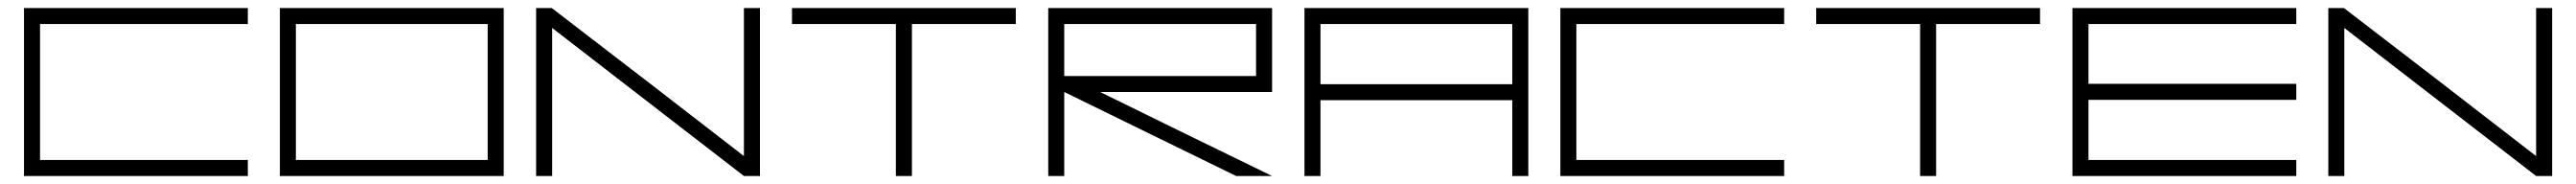

<svg xmlns="http://www.w3.org/2000/svg" viewBox="-20 -440 6440 460"><path d="M599.6 -419.9Q599.6 -400.4 599.6 -379.9Q339.8 -379.9 80.1 -379.9Q80.1 -210 80.1 -40Q339.8 -40 599.6 -40Q599.6 -19.5 599.6 0Q320.3 0 40 0Q40 -210 40 -419.9Q320.3 -419.9 599.6 -419.9Z M1239.3 -419.9Q1239.3 -315.4 1239.3 0Q1099.6 0 679.7 0Q679.7 -105.5 679.7 -208Q679.7 -310.5 679.7 -419.9Q799.8 -419.9 893.6 -419.9Q939.5 -419.9 979.5 -419.9Q1099.6 -419.9 1239.3 -419.9ZM719.7 -379.9Q719.7 -290 719.7 -208Q719.7 -125 719.7 -40Q879.9 -40 1199.2 -40Q1199.2 -125 1199.2 -379.9Q1080.1 -379.9 984.4 -379.9Q889.6 -379.9 719.7 -379.9Z M1320.3 0Q1320.3 -80.1 1320.3 -197.3Q1320.3 -314.5 1320.3 -419.9Q1333 -419.9 1359.4 -419.9Q1359.4 -419.9 1599.6 -235.4Q1839.8 -49.8 1839.8 -49.8Q1839.8 -89.8 1839.8 -245.1Q1839.8 -400.4 1839.8 -419.9Q1853.5 -419.9 1879.9 -419.9Q1879.9 -315.4 1879.9 0Q1870.1 0 1860.4 0Q1850.6 0 1839.8 0Q1839.8 0 1600.6 -184.6Q1360.4 -370.1 1360.4 -370.1Q1360.4 -247.1 1360.4 0Q1350.6 0 1320.3 0Z M1960 -419.9Q1960 -419.9 2240.2 -419.9Q2519.5 -419.9 2519.5 -419.9Q2519.5 -406.2 2519.5 -379.9Q2455.1 -379.9 2259.8 -379.9Q2259.8 -285.2 2259.8 0Q2250 0 2240.2 0Q2229.5 0 2219.7 0Q2219.7 -127 2219.7 -379.9Q2155.3 -379.9 1960 -379.9Q1960 -389.6 1960 -419.9Z M2600.6 0Q2600.6 -99.6 2600.6 -207Q2600.6 -315.4 2600.6 -419.9Q2640.6 -419.9 2830.1 -419.9Q3020.5 -419.9 3160.2 -419.9Q3160.2 -360.4 3160.2 -311.5Q3160.2 -262.7 3160.2 -210Q3050.8 -210 2940.4 -210Q2830.1 -210 2730.5 -210Q2873 -139.6 3160.2 0Q3137.7 0 3070.3 0Q2962.9 -52.7 2640.6 -210Q2640.6 -190.4 2640.6 -115.2Q2640.6 -40 2640.6 0Q2631.8 0 2621.1 0Q2610.4 0 2600.6 0ZM2640.6 -379.9Q2640.6 -347.7 2640.6 -250Q2760.7 -250 3120.1 -250Q3120.1 -282.2 3120.1 -379.9Q3030.3 -379.9 2880.9 -379.9Q2730.5 -379.9 2640.6 -379.9Z M3241.2 0Q3241.2 0 3241.2 -210Q3241.2 -419.9 3241.2 -419.9Q3427.7 -419.9 3800.8 -419.9Q3800.8 -314.5 3800.8 0Q3791 0 3760.7 0Q3760.7 -47.9 3760.7 -189.5Q3641.6 -189.5 3281.2 -189.5Q3281.2 -142.6 3281.2 0Q3271.5 0 3241.2 0ZM3281.2 -379.9Q3281.2 -342.8 3281.2 -229.5Q3401.4 -229.5 3760.7 -229.5Q3760.7 -267.6 3760.7 -379.9Q3641.6 -379.9 3281.2 -379.9Z M4440.4 -419.9Q4440.4 -400.4 4440.4 -379.9Q4180.7 -379.9 3920.9 -379.9Q3920.9 -210 3920.9 -40Q4180.7 -40 4440.4 -40Q4440.4 -19.5 4440.4 0Q4161.1 0 3880.9 0Q3880.9 -210 3880.9 -419.9Q4161.1 -419.9 4440.4 -419.9Z M4520.5 -419.9Q4520.5 -419.9 4800.8 -419.9Q5080.1 -419.9 5080.1 -419.9Q5080.1 -406.2 5080.1 -379.9Q5015.6 -379.9 4820.3 -379.9Q4820.3 -285.2 4820.3 0Q4810.5 0 4800.8 0Q4790 0 4780.3 0Q4780.3 -127 4780.3 -379.9Q4715.8 -379.9 4520.5 -379.9Q4520.5 -389.6 4520.5 -419.9Z M5720.7 -379.9Q5590.8 -379.9 5201.2 -379.9Q5201.2 -370.1 5201.2 -299.8Q5201.2 -230.5 5201.2 -230.5Q5374 -230.5 5720.7 -230.5Q5720.7 -219.7 5720.7 -190.4Q5590.8 -190.4 5201.2 -190.4Q5201.2 -152.3 5201.2 -40Q5331.1 -40 5720.7 -40Q5720.7 -30.3 5720.7 0Q5606.4 0 5488.3 0Q5371.1 0 5260.7 0Q5227.5 0 5161.1 0Q5161.1 -105.5 5161.1 -419.9Q5331.1 -419.9 5456.1 -419.9Q5581.1 -419.9 5720.7 -419.9Q5720.7 -406.2 5720.7 -379.9Z M5800.8 0Q5800.8 -80.1 5800.8 -197.3Q5800.8 -314.5 5800.8 -419.9Q5813.5 -419.9 5839.8 -419.9Q5839.8 -419.9 6080.1 -235.4Q6320.3 -49.8 6320.3 -49.8Q6320.3 -89.8 6320.3 -245.1Q6320.3 -400.4 6320.3 -419.9Q6334 -419.9 6360.4 -419.9Q6360.4 -315.4 6360.4 0Q6350.6 0 6340.8 0Q6331.1 0 6320.3 0Q6320.3 0 6081.1 -184.6Q5840.8 -370.1 5840.8 -370.1Q5840.8 -247.1 5840.8 0Q5831.1 0 5800.8 0Z"/></svg>

Font: Cataluna 
Style: Lite
Weight: 400
Version: Version 1.0